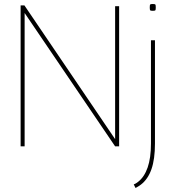

<svg xmlns="http://www.w3.org/2000/svg" viewBox="-20 -731 870 959"><path d="M83 0V-704H102L555 -36V-700H575V0H555L103 -666V0ZM754 -530V-14Q754 64 736.5 114Q719 164 684 191Q680 194 675.5 197Q671 200 666.5 202.5Q662 205 657 208L648 190Q654 188 659.5 184.5Q665 181 670 177Q701 153 717.5 105.5Q734 58 734 -14V-530ZM743 -677Q732 -677 730 -679.5Q728 -682 728 -694Q728 -706 730 -708.5Q732 -711 743 -711Q754 -711 756 -708.5Q758 -706 758 -694Q758 -682 756 -679.5Q754 -677 743 -677Z"/></svg>

Font: Georama ExtraCondensed Thin Thin
Style: Regular
Weight: 250
Version: Version 1.001